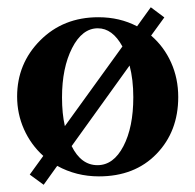

<svg xmlns="http://www.w3.org/2000/svg" viewBox="-20 -472 535 526"><path d="M99.6 34.2 61.5 6.3 98.6 -44.9Q64.5 -75.7 45.7 -117.9Q26.9 -160.2 26.9 -207.5Q26.9 -297.9 90.1 -361.3Q153.3 -424.8 249.5 -424.8Q308.1 -424.8 355.5 -399.9L393.1 -452.1L430.2 -424.3L394 -374.5Q429.2 -344.2 448.7 -300.8Q468.3 -257.3 468.3 -206.1Q468.3 -111.8 408.7 -50.3Q349.1 11.2 251 11.2Q189 11.2 136.7 -17.6ZM149.9 -205.1Q149.9 -160.6 157.7 -126.5L315.4 -344.7Q288.1 -394.5 248 -394.5Q205.1 -394.5 177.5 -340.3Q149.9 -286.1 149.9 -205.1ZM247.1 -19.5Q291 -19.5 318.1 -71.5Q345.2 -123.5 345.2 -205.6Q345.2 -253.9 335 -292.5L176.3 -71.8Q202.1 -19.5 247.1 -19.5Z"/></svg>

Font: Elstob 18pt SemiBold
Style: Regular
Weight: 600
Designer: Peter S. Baker
Version: Version 1.015